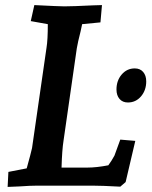

<svg xmlns="http://www.w3.org/2000/svg" viewBox="-20 -730 598 755"><path d="M13 -54 85 -68Q102 -129 106 -148L163 -543Q168 -573 168 -635L101 -647L115 -710Q213 -705 233 -705Q265 -705 347 -709L381 -710L375 -642L303 -635L297 -607Q286 -564 282 -540L230 -178Q224 -141 222 -71H324Q359 -71 406 -80Q418 -96 430 -118Q452 -177 453 -181L512 -176L474 -14L453 4Q379 0 343 0H127Q99 0 58 3Q44 3 10 5ZM438 -378Q438 -413 458.5 -437Q479 -461 510 -461Q531 -461 543 -447Q555 -433 555 -410Q555 -375 534.5 -351Q514 -327 483 -327Q462 -327 450 -341Q438 -355 438 -378Z"/></svg>

Font: Andada Pro
Style: Bold Italic
Weight: 700
Italic angle: -7°
Designer: Carolina Giovagnoli
Foundry: Huerta Tipografica
Version: Version 3.005; ttfautohint (v1.8.4)